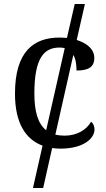

<svg xmlns="http://www.w3.org/2000/svg" viewBox="-20 -734 532 961"><path d="M145 207H196L241 7C255 9 269 10 283 10C396 10 453 -40 453 -86C453 -104 446 -117 436 -125C413 -84 365 -55 303 -55C286 -55 271 -57 257 -60L347 -459C359 -439 363 -411 363 -381C422 -381 452 -398 452 -444C452 -489 414 -518 364 -534L405 -714H354L315 -544C303 -545 290 -546 278 -546C151 -546 55 -479 55 -265C55 -117 109 -36 193 -5ZM152 -266C152 -445 201 -496 278 -496C288 -496 296 -495 304 -493L211 -82C170 -115 152 -175 152 -266Z"/></svg>

Font: Noto Serif
Style: Regular
Weight: 400
Designer: Monotype Design Team
Foundry: Monotype Imaging Inc.
Version: Version 2.015